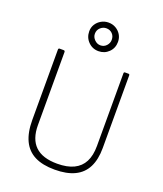

<svg xmlns="http://www.w3.org/2000/svg" viewBox="-179 -1126 1060 1251"><g transform="rotate(20 351.0 -500.5)"><path d="M598 -230Q598 -150 571 -96.5Q544 -43 489 -16.5Q434 10 351 10Q267 10 212.5 -17.5Q158 -45 131 -101.5Q104 -158 104 -245V-731Q104 -742 112 -742H140Q150 -742 150 -732V-226Q150 -129 200.5 -80.5Q251 -32 353 -32Q422 -32 467.5 -54Q513 -76 535.5 -119.5Q558 -163 558 -229V-733Q558 -742 566 -742H590Q598 -742 598 -733V-230ZM455 -913Q455 -870 426 -841.5Q397 -813 355 -813Q313 -813 284 -842.5Q255 -872 255 -915Q255 -942 268.5 -963.5Q282 -985 305 -998Q328 -1011 355 -1011Q383 -1011 405.5 -998Q428 -985 441.5 -963Q455 -941 455 -913ZM412 -912Q412 -938 395.5 -954.5Q379 -971 354 -971Q331 -971 313 -954.5Q295 -938 295 -912Q295 -889 313 -871Q331 -853 354 -853Q379 -853 395.5 -871Q412 -889 412 -912Z"/></g></svg>

Font: Libre Franklin Thin
Style: Regular
Weight: 100
Designer: Pablo Impallari, Rodrigo Fuenzalida, Nhung Nguyen
Foundry: Impallari Type
Version: Version 3.000